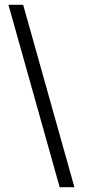

<svg xmlns="http://www.w3.org/2000/svg" viewBox="-20 -690 369 795"><path d="M288 85H227L15 -670H76Z"/></svg>

Font: Gilda Display
Style: Regular
Weight: 400
Designer: Eduardo Rodriguez Tunni
Foundry: Eduardo Rodriguez Tunni
Version: Version 1.002; ttfautohint (v1.8.4.7-5d5b);gftools[0.9.22]